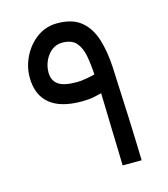

<svg xmlns="http://www.w3.org/2000/svg" viewBox="-99 -721 699 800"><g transform="rotate(-15 250.5 -321.5)"><path d="M52.2 -454.1Q52.2 -501 74 -544.2Q95.7 -587.4 133.8 -615Q171.9 -642.6 220.7 -642.6Q286.1 -642.6 323.2 -612.1Q360.4 -581.5 377.2 -527.8Q394 -474.1 397.5 -405.3Q402.8 -292 407 -192.9Q411.1 -93.8 413.6 0H331.5Q331.1 -24.9 329.8 -67.1Q328.6 -109.4 327.1 -157Q325.7 -204.6 324.7 -246.6Q323.7 -288.6 322.8 -313.5Q310.5 -310.1 288.3 -305.7Q266.1 -301.3 235.8 -301.3Q144.5 -301.3 98.4 -340.3Q52.2 -379.4 52.2 -454.1ZM220.2 -559.1Q194.3 -559.1 174.8 -543.7Q155.3 -528.3 144.3 -504.2Q133.3 -480 133.3 -454.1Q133.3 -419.4 157 -401.9Q180.7 -384.3 237.3 -384.3Q255.9 -384.3 279.8 -388.7Q303.7 -393.1 315.9 -396.5Q313.5 -439.9 306.6 -477.1Q299.8 -514.2 280.5 -536.6Q261.2 -559.1 220.2 -559.1Z"/></g></svg>

Font: Vazir UI
Style: Regular-UI
Weight: 400
Designer: Saber Rastikerdar
Foundry: Saber Rastikerdar
Version: Version 30.1.0